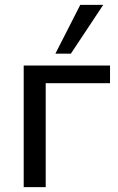

<svg xmlns="http://www.w3.org/2000/svg" viewBox="-20 -774 490 794"><path d="M78 0V-503H435V-430H169V0ZM209 -552 312 -754H407L273 -552Z"/></svg>

Font: Mulish Medium
Style: Regular
Weight: 500
Designer: Vernon Adams
Foundry: Vernon Adams
Version: Version 3.603; ttfautohint (v1.8.3)